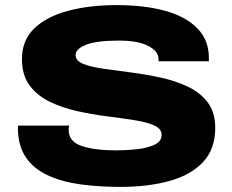

<svg xmlns="http://www.w3.org/2000/svg" viewBox="-20 -720 907 752"><path d="M452 12Q367 12 294.5 2Q222 -8 167 -33.5Q112 -59 81.5 -103.5Q51 -148 50 -217Q50 -219 50.5 -222Q51 -225 51 -228H251Q249 -220 249 -211Q249 -165 300.5 -148Q352 -131 437 -131Q475 -131 516 -135.5Q557 -140 585 -153Q613 -166 613 -192Q613 -216 583.5 -229Q554 -242 505.5 -249.5Q457 -257 398.5 -264.5Q340 -272 281.5 -285Q223 -298 174 -322Q125 -346 95.5 -386Q66 -426 66 -489Q66 -562 114 -608.5Q162 -655 246 -677.5Q330 -700 437 -700Q546 -700 627 -677.5Q708 -655 753 -609Q798 -563 798 -494V-480H601V-488Q601 -519 561 -540Q521 -561 447 -561Q357 -561 316.5 -544.5Q276 -528 276 -505Q276 -482 305.5 -470Q335 -458 384 -451Q433 -444 491 -436.5Q549 -429 607.5 -416.5Q666 -404 715 -381Q764 -358 793.5 -319Q823 -280 823 -219Q823 -136 775 -85Q727 -34 643 -11Q559 12 452 12Z"/></svg>

Font: Archivo Expanded ExtraBold
Style: Regular
Weight: 800
Width: 7
Designer: Hector Gatti
Foundry: Omnibus-Type
Version: Version 2.001; ttfautohint (v1.8.3)